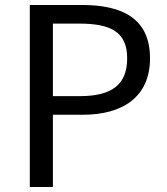

<svg xmlns="http://www.w3.org/2000/svg" viewBox="-20 -753 672 773"><path d="M100 0H193V-291H314C474 -291 584 -363 584 -518C584 -678 474 -733 309 -733H100ZM193 -366V-658H298C427 -658 492 -624 492 -518C492 -413 431 -366 302 -366Z"/></svg>

Font: Noto Sans Mono CJK SC Regular
Style: Regular
Weight: 400
Designer: Ryoko NISHIZUKA (kana & ideographs); Paul D. Hunt (Latin, Greek & Cyrillic); Wenlong ZHANG (bopomofo); Sandoll Communica
Foundry: Adobe Systems Incorporated
Version: Version 1.005;PS 1.005;hotconv 1.0.96;makeotf.lib2.5.65012